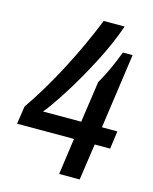

<svg xmlns="http://www.w3.org/2000/svg" viewBox="-107 -770 670 841"><g transform="rotate(15 228.0 -349.0)"><path d="M266 -165H8L20 -246Q86 -341 148.5 -460.5Q211 -580 258 -698H353Q324 -614 275.5 -521Q227 -428 179 -353Q131 -278 104 -246H277L304 -433Q342 -498 375 -586H419L371 -246H441L430 -165H360L336 0H243Z"/></g></svg>

Font: Archivo Narrow Medium
Style: Italic
Weight: 500
Italic angle: -8°
Designer: Hector Gatti
Foundry: Omnibus-Type
Version: Version 2.001